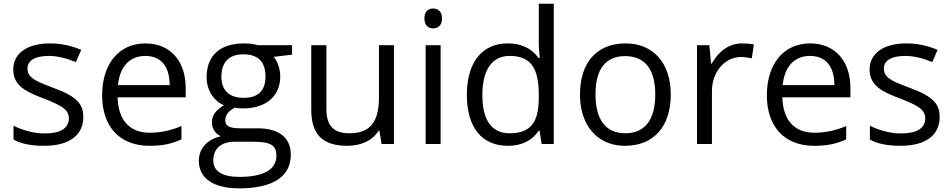

<svg xmlns="http://www.w3.org/2000/svg" viewBox="-20 -780 5156 1040"><path d="M431.2 -146C431.2 -216.8 396 -257.8 269 -304.2C222.7 -321.3 191.4 -334.5 175.3 -343.8C142.6 -361.8 128.9 -380.4 128.9 -409.2C128.9 -451.7 168.5 -477.1 245.1 -477.1C288.6 -477.1 337.4 -465.8 391.1 -443.8L419.9 -509.8C364.7 -533.2 308.6 -544.9 251 -544.9C127.4 -544.9 51.8 -491.2 51.8 -403.8C51.8 -355 72.3 -321.3 114.3 -293.9C135.3 -279.8 170.4 -263.7 220.2 -245.1C272.5 -225.1 308.1 -207.5 326.2 -192.9C344.2 -177.7 353 -160.2 353 -139.2C353 -84 305.7 -57.1 221.2 -57.1C166.5 -57.1 104.5 -73.2 53.2 -99.1V-23.9C92.8 -1.5 148.4 9.8 219.2 9.8C353.5 9.8 431.2 -46.4 431.2 -146Z M789.1 9.8C861.3 9.8 905.8 0 962.9 -24.9V-97.2C906.7 -73.2 849.6 -61 792 -61C682.6 -61 620.6 -127.4 617.2 -252.9H985.8V-304.2C985.8 -448.7 902.3 -544.9 768.1 -544.9C625 -544.9 533.2 -435.5 533.2 -263.2C533.2 -91.8 630.9 9.8 789.1 9.8ZM767.1 -477.1C851.6 -477.1 898.9 -420.9 898.9 -318.8H619.1C628.4 -418 681.2 -477.1 767.1 -477.1Z M1377 -535.2C1354.5 -541.5 1329.1 -544.9 1301.3 -544.9C1172.4 -544.9 1099.1 -479 1099.1 -361.8C1099.1 -291.5 1137.7 -232.9 1192.9 -210C1147.9 -182.6 1127.9 -155.3 1127.9 -116.2C1127.9 -81.5 1148.9 -54.2 1176.3 -42C1100.6 -24.9 1057.1 25.9 1057.1 90.8C1057.1 186 1135.7 240.2 1275.9 240.2C1458 240.2 1555.2 176.8 1555.2 58.1C1555.2 -35.2 1490.7 -85 1375 -85H1280.3C1221.7 -85 1200.2 -98.6 1200.2 -127.9C1200.2 -155.8 1217.3 -178.7 1252 -196.8C1266.1 -194.3 1280.8 -192.9 1296.9 -192.9C1421.9 -192.9 1498 -260.3 1498 -365.2C1498 -411.6 1481 -449.2 1462.9 -472.2L1562 -483.9V-535.2ZM1179.2 -363.8C1179.2 -444.3 1221.7 -485.8 1297.9 -485.8C1377.9 -485.8 1418 -445.8 1418 -365.2C1418 -288.6 1378.4 -250 1299.3 -250C1223.6 -250 1179.2 -289.1 1179.2 -363.8ZM1135.3 89.8C1135.3 23.9 1178.2 -12.2 1252 -12.2H1349.1C1448.2 -12.2 1477.1 6.8 1477.1 64.9C1477.1 134.8 1413.1 178.2 1276.9 178.2C1185.5 178.2 1135.3 147.9 1135.3 89.8Z M1666 -535.2V-185.1C1666 -48.8 1730.5 9.8 1860.8 9.8C1936.5 9.8 1997.6 -19 2030.8 -71.8H2035.2L2046.9 0H2113.8V-535.2H2032.7V-253.9C2032.7 -115.2 1982.9 -58.1 1871.1 -58.1C1786.6 -58.1 1748 -100.6 1748 -188V-535.2Z M2278.8 -680.2C2278.8 -643.6 2299.3 -626 2326.7 -626C2352.5 -626 2374.5 -643.6 2374.5 -680.2C2374.5 -716.8 2352.5 -733.9 2326.7 -733.9C2299.3 -733.9 2278.8 -717.3 2278.8 -680.2ZM2366.7 -535.2H2285.6V0H2366.7Z M2913.6 0H2979.5V-759.8H2898.4V-542L2900.4 -504.4L2903.8 -465.8H2897.5C2858.9 -518.6 2803.2 -544.9 2730.5 -544.9C2591.3 -544.9 2508.8 -442.4 2508.8 -266.1C2508.8 -89.8 2590.3 9.8 2730.5 9.8C2805.2 9.8 2860.8 -17.6 2898.4 -71.8H2902.8ZM2740.7 -58.1C2643.6 -58.1 2592.8 -128.4 2592.8 -265.1C2592.8 -399.9 2644.5 -477.1 2739.7 -477.1C2850.6 -477.1 2898.4 -418 2898.4 -266.1V-249C2898.4 -114.7 2851.6 -58.1 2740.7 -58.1Z M3613.3 -268.1C3613.3 -438 3518.6 -544.9 3368.7 -544.9C3213.9 -544.9 3121.6 -442.4 3121.6 -268.1C3121.6 -211.9 3131.8 -162.6 3151.9 -120.6C3192.4 -36.6 3269.5 9.8 3365.2 9.8C3520 9.8 3613.3 -93.8 3613.3 -268.1ZM3205.6 -268.1C3205.6 -406.2 3260.3 -476.1 3366.2 -476.1C3473.6 -476.1 3529.3 -404.3 3529.3 -268.1C3529.3 -130.9 3473.1 -58.1 3367.2 -58.1C3261.2 -58.1 3205.6 -131.3 3205.6 -268.1Z M3999.5 -544.9C3932.6 -544.9 3875 -505.9 3835.4 -436H3831.5L3822.3 -535.2H3755.4V0H3836.4V-287.1C3836.4 -392.1 3907.2 -471.2 3993.7 -471.2C4010.7 -471.2 4030.3 -468.8 4052.2 -463.9L4063.5 -539.1C4044.4 -543 4023.4 -544.9 3999.5 -544.9Z M4389.6 9.8C4461.9 9.8 4506.3 0 4563.5 -24.9V-97.2C4507.3 -73.2 4450.2 -61 4392.6 -61C4283.2 -61 4221.2 -127.4 4217.8 -252.9H4586.4V-304.2C4586.4 -448.7 4502.9 -544.9 4368.7 -544.9C4225.6 -544.9 4133.8 -435.5 4133.8 -263.2C4133.8 -91.8 4231.4 9.8 4389.6 9.8ZM4367.7 -477.1C4452.1 -477.1 4499.5 -420.9 4499.5 -318.8H4219.7C4229 -418 4281.7 -477.1 4367.7 -477.1Z M5069.8 -146C5069.8 -216.8 5034.7 -257.8 4907.7 -304.2C4861.3 -321.3 4830.1 -334.5 4814 -343.8C4781.2 -361.8 4767.6 -380.4 4767.6 -409.2C4767.6 -451.7 4807.1 -477.1 4883.8 -477.1C4927.2 -477.1 4976.1 -465.8 5029.8 -443.8L5058.6 -509.8C5003.4 -533.2 4947.3 -544.9 4889.6 -544.9C4766.1 -544.9 4690.4 -491.2 4690.4 -403.8C4690.4 -355 4710.9 -321.3 4752.9 -293.9C4773.9 -279.8 4809.1 -263.7 4858.9 -245.1C4911.1 -225.1 4946.8 -207.5 4964.8 -192.9C4982.9 -177.7 4991.7 -160.2 4991.7 -139.2C4991.7 -84 4944.3 -57.1 4859.9 -57.1C4805.2 -57.1 4743.2 -73.2 4691.9 -99.1V-23.9C4731.4 -1.5 4787.1 9.8 4857.9 9.8C4992.2 9.8 5069.8 -46.4 5069.8 -146Z"/></svg>

Font: Open Sans
Style: Regular
Weight: 400
Foundry: Ascender Corporation
Version: Version 1.100;PS 001.100;hotconv 1.0.88;makeotf.lib2.5.64775